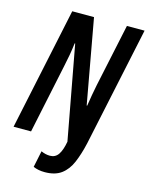

<svg xmlns="http://www.w3.org/2000/svg" viewBox="-134 -797 840 1082"><g transform="rotate(15 285.5 -256.0)"><path d="M234 202Q196 202 167 189L187 93Q213 105 239 105Q270 105 287.5 79.5Q305 54 314 3L213 -543H210Q206 -509 199.5 -472Q193 -435 186 -404L101 0H-1L150 -714H277L366 -222H369Q374 -255 379.5 -286.5Q385 -318 391 -347L469 -714H572L424 -17Q409 49 388 98.5Q367 148 330.5 175Q294 202 234 202Z"/></g></svg>

Font: Noto Sans ExtraCondensed SemiBold
Style: Italic
Weight: 600
Width: 2
Italic angle: -12°
Designer: Monotype Design Team
Foundry: Monotype Imaging Inc.
Version: Version 2.013; ttfautohint (v1.8.4.7-5d5b)